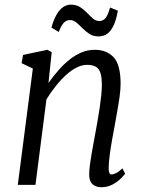

<svg xmlns="http://www.w3.org/2000/svg" viewBox="-20 -774 589 804"><path d="M183 -426.5Q202.5 -454.5 224.5 -479.5Q246.5 -504.5 270.8 -524Q295 -543.5 321.5 -554.5Q348 -565.5 377 -565.5Q426.5 -565.5 455.8 -534.2Q485 -503 485 -423.5Q485 -400 480.8 -369Q476.5 -338 470.5 -305.8Q464.5 -273.5 460 -246Q455 -219.5 449.2 -187.8Q443.5 -156 439.5 -125.2Q435.5 -94.5 435 -70.5Q435 -57.5 437.8 -50.5Q440.5 -43.5 446.5 -43.5Q456 -43.5 467.2 -49.5Q478.5 -55.5 492.5 -69L504 -47Q500.5 -41 486.5 -27Q472.5 -13 451.5 -1.5Q430.5 10 405 10Q389.5 10 377.8 4.5Q366 -1 359.8 -12.8Q353.5 -24.5 353.5 -43.5Q353.5 -59.5 356.2 -81.2Q359 -103 363.2 -127.8Q367.5 -152.5 372 -177Q376.5 -201.5 380.5 -223Q384.5 -245 389 -270.8Q393.5 -296.5 397.5 -323.2Q401.5 -350 404 -374.5Q406.5 -399 406.5 -417.5Q406.5 -450.5 400.5 -468.8Q394.5 -487 380.8 -494.8Q367 -502.5 344 -502.5Q323 -502.5 300.5 -491Q278 -479.5 256 -459.5Q234 -439.5 213.2 -413.2Q192.5 -387 174.5 -358L128.5 0H54.5L117.5 -487L70.5 -509.5L76.5 -544L178.5 -565.5L196.5 -555.5ZM195.5 -658.5Q204 -690 216 -711.2Q228 -732.5 243.2 -743.5Q258.5 -754.5 276 -754.5Q299.5 -754.5 315.5 -744.2Q331.5 -734 344.2 -720.5Q357 -707 369.2 -696.5Q381.5 -686 396.5 -686Q411.5 -686 421.8 -698.2Q432 -710.5 441 -742.5L473.5 -729.5Q467 -691 455.5 -667Q444 -643 428.5 -632.2Q413 -621.5 392 -621.5Q370.5 -621.5 354.8 -631.8Q339 -642 325.8 -655.5Q312.5 -669 300 -679.5Q287.5 -690 273 -690Q258.5 -690 247.5 -679Q236.5 -668 226 -640Z"/></svg>

Font: Merriweather 24pt SemiCondensed Light
Style: Italic
Weight: 300
Width: 4
Italic angle: -7.8°
Designer: Eben Sorkin
Foundry: Eben Sorkin
Version: Version 2.101